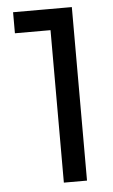

<svg xmlns="http://www.w3.org/2000/svg" viewBox="-51 -729 449 765"><g transform="rotate(-5 173.0 -347.0)"><path d="M173.2 0V-694H265.8V0ZM30.8 -609.8V-694H255.8V-609.8Z"/></g></svg>

Font: Outfit Thin
Style: Regular
Weight: 100
Designer: Rodrigo Fuenzalida
Foundry: fragTYPE
Version: Version 1.100;gftools[0.9.27]